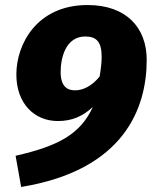

<svg xmlns="http://www.w3.org/2000/svg" viewBox="-20 -713 603 763"><path d="M328 -693C126 -693 45 -537 45 -417C45 -301 117 -232 210 -232C268 -232 310 -252 349 -288C300 -181 214 -133 42 -94L64 30C474 -37 563 -284 563 -475C563 -604 481 -693 328 -693ZM221 -427C221 -483 241 -568 319 -568C364 -568 384 -546 384 -487C384 -465 381 -440 376 -409C346 -372 311 -354 278 -354C246 -354 221 -371 221 -427Z"/></svg>

Font: Fira Sans ExtraBold
Style: Italic
Weight: 800
Italic angle: -8°
Designer: bBox Type GmbH & Carrois Corporate GbR & Edenspiekermann AG
Foundry: bBox Type GmbH & Carrois Corporate GbR & Edenspiekermann AG
Version: Version 4.301;PS 004.301;hotconv 1.0.88;makeotf.lib2.5.64775